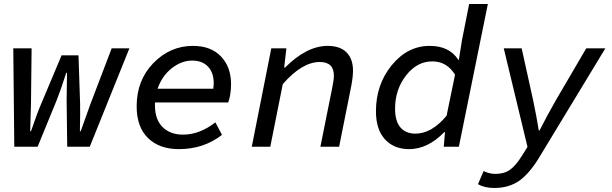

<svg xmlns="http://www.w3.org/2000/svg" viewBox="-20 -729 3040 954"><path d="M51 0 46 -489H137L134 -214Q134 -191 132 -146Q130 -101 130 -77H134Q165 -168 185 -214L286 -454H370L378 -214Q379 -169 377 -77H381Q390 -102 406 -147Q422 -192 430 -214L535 -489H623L426 0H314L311 -232Q311 -248 313 -367H309Q281 -279 262 -232L167 0Z M869 12Q772 12 715.5 -43Q659 -98 659 -201Q659 -330 742 -415.5Q825 -501 939 -501Q1028 -501 1078 -448.5Q1128 -396 1128 -312Q1128 -259 1114 -220H750V-205Q750 -135 788 -97.5Q826 -60 889 -60Q972 -60 1050 -121L1083 -59Q992 12 869 12ZM935 -428Q882 -428 833.5 -390Q785 -352 763 -288H1040Q1042 -306 1042 -315Q1042 -368 1013.5 -398Q985 -428 935 -428Z M1231 0 1328 -489H1403L1392 -393H1396Q1504 -501 1608 -501Q1670 -501 1702 -468.5Q1734 -436 1734 -378Q1734 -347 1725 -300L1665 0H1572L1630 -289Q1639 -332 1639 -353Q1639 -421 1569 -421Q1481 -421 1385 -311L1323 0Z M2013 12Q1937 12 1892.5 -37Q1848 -86 1848 -176Q1848 -309 1926.5 -405Q2005 -501 2115 -501Q2213 -501 2257 -432H2260L2275 -527L2311 -709H2404L2260 0H2185L2191 -72H2187Q2105 12 2013 12ZM2044 -65Q2125 -65 2199 -154L2241 -358Q2200 -424 2128 -424Q2052 -424 1997.5 -354Q1943 -284 1943 -189Q1943 -127 1969.5 -96Q1996 -65 2044 -65Z M2436 205Q2387 205 2355 186L2383 121Q2411 135 2442 135Q2485 135 2514 114.5Q2543 94 2574 44L2601 1L2483 -489H2572L2629 -231Q2647 -145 2657 -81H2661Q2699 -156 2742 -231L2893 -489H2988L2666 42Q2615 129 2563 167Q2511 205 2436 205Z"/></svg>

Font: TypoPRO Source Code Pro
Style: Italic
Weight: 500
Italic angle: -11°
Monospace: yes
Designer: Paul D. Hunt, Teo Tuominen
Foundry: Adobe Systems Incorporated
Version: Version 1.030;PS 1.0;hotconv 1.0.84;makeotf.lib2.5.63406